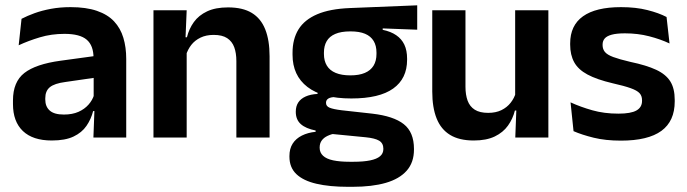

<svg xmlns="http://www.w3.org/2000/svg" viewBox="-20 -530 2646 740"><path d="M340 0 344.5 -120 341 -131V-284.5L340.5 -306.5Q340.5 -354.5 314.2 -377Q288 -399.5 228.5 -399.5Q178 -399.5 133.8 -386.2Q89.5 -373 52 -355.5L63 -457.5Q85 -469 113.2 -479.2Q141.5 -489.5 176.5 -496Q211.5 -502.5 252 -502.5Q312 -502.5 353.5 -488.2Q395 -474 419.8 -447.5Q444.5 -421 455.5 -384.2Q466.5 -347.5 466.5 -303V0ZM179.5 11.5Q106.5 11.5 68.2 -25Q30 -61.5 30 -129V-143Q30 -214.5 74 -248.8Q118 -283 213.5 -296L352.5 -315L360 -232.5L232 -214Q190 -208.5 172.2 -194Q154.5 -179.5 154.5 -151.5V-146.5Q154.5 -119 171.8 -103.8Q189 -88.5 226 -88.5Q259 -88.5 282.5 -99Q306 -109.5 321.2 -126.8Q336.5 -144 343 -165.5L361 -102H339Q331 -70.5 313.2 -44.8Q295.5 -19 263.5 -3.8Q231.5 11.5 179.5 11.5Z M891 0V-294.5Q891 -325.5 882.8 -348Q874.5 -370.5 855.5 -383Q836.5 -395.5 803.5 -395.5Q774.5 -395.5 752.8 -385Q731 -374.5 717.2 -356.8Q703.5 -339 696.5 -316.5L676.5 -386.5H700.5Q708.5 -419 727.2 -445Q746 -471 778.2 -486.2Q810.5 -501.5 859 -501.5Q915.5 -501.5 950.5 -480.2Q985.5 -459 1002.2 -417Q1019 -375 1019 -313V0ZM571.5 0V-490.5H699.5L694.5 -371L699.5 -360.5V0Z M1334 -150.5Q1222.5 -150.5 1165 -194.8Q1107.5 -239 1107.5 -319V-326.5Q1107.5 -379.5 1130.5 -416.8Q1153.5 -454 1202.5 -475Q1251.5 -496 1329.5 -499L1588 -509.5V-415.5L1455 -420.5V-415Q1486.5 -408.5 1507.2 -394.2Q1528 -380 1538.5 -357.8Q1549 -335.5 1549 -304V-299.5Q1549 -227 1495.5 -188.8Q1442 -150.5 1334 -150.5ZM1328 93.5H1342Q1381 93.5 1406.5 88.2Q1432 83 1444.8 72.2Q1457.5 61.5 1457.5 44.5V43Q1457.5 22 1441.2 12.2Q1425 2.5 1389 -1L1245.5 -15L1275 -16.5Q1256.5 -13 1242.2 -6.2Q1228 0.5 1220 11.5Q1212 22.5 1212 38.5V39.5Q1212 58 1225 70.2Q1238 82.5 1264 88Q1290 93.5 1328 93.5ZM1321 190Q1250 190 1199.5 178.2Q1149 166.5 1122.2 141Q1095.5 115.5 1095.5 73.5V71.5Q1095.5 43 1108 23.5Q1120.5 4 1143.5 -7.5Q1166.5 -19 1196.5 -22V-27Q1158.5 -34.5 1139.2 -51.8Q1120 -69 1120 -99V-99.5Q1120 -120.5 1129.5 -135Q1139 -149.5 1157.8 -158Q1176.5 -166.5 1204 -168V-182.5L1312.5 -155.5L1277.5 -156.5Q1254.5 -156 1245.5 -150.2Q1236.5 -144.5 1236.5 -134V-133.5Q1236.5 -120.5 1250.5 -114.8Q1264.5 -109 1297 -105L1414.5 -92Q1497 -82.5 1536.2 -51.5Q1575.5 -20.5 1575.5 44V46.5Q1575.5 96 1547.5 127.8Q1519.5 159.5 1466.8 174.8Q1414 190 1339 190ZM1330.5 -239.5Q1364 -239.5 1386.2 -249Q1408.5 -258.5 1419.8 -277Q1431 -295.5 1431 -322V-327.5Q1431 -354 1420 -372.2Q1409 -390.5 1387 -399.8Q1365 -409 1331.5 -409H1330Q1294.5 -409 1272 -399.2Q1249.5 -389.5 1239 -371.2Q1228.5 -353 1228.5 -327.5V-322Q1228.5 -295.5 1239.8 -277Q1251 -258.5 1273.8 -249Q1296.5 -239.5 1330.5 -239.5Z M1774 -490.5V-195.5Q1774 -165 1782.2 -142.2Q1790.5 -119.5 1809.8 -107.2Q1829 -95 1861.5 -95Q1891 -95 1912.5 -105.5Q1934 -116 1948 -133.8Q1962 -151.5 1968.5 -173.5L1988.5 -104H1964.5Q1956.5 -72 1937.8 -45.8Q1919 -19.5 1886.8 -4Q1854.5 11.5 1806 11.5Q1750 11.5 1714.8 -10Q1679.5 -31.5 1662.8 -73.5Q1646 -115.5 1646 -177V-490.5ZM2093.5 -490.5V0H1966L1970.5 -119L1965.5 -129.5V-490.5Z M2373 12Q2314 12 2268.2 0.8Q2222.5 -10.5 2190.5 -24.5L2179 -135.5Q2217 -118 2262.8 -105Q2308.5 -92 2363.5 -92Q2411.5 -92 2433 -104.2Q2454.5 -116.5 2454.5 -141V-144Q2454.5 -160.5 2444.8 -171Q2435 -181.5 2410.5 -190.2Q2386 -199 2341.5 -209Q2280 -223.5 2244.2 -242.8Q2208.5 -262 2193 -290.2Q2177.5 -318.5 2177.5 -358V-362.5Q2177.5 -432 2227 -467.2Q2276.5 -502.5 2373.5 -502.5Q2431 -502.5 2475.2 -491.2Q2519.5 -480 2549 -464.5L2560.5 -362.5Q2525.5 -379 2482 -390.2Q2438.5 -401.5 2388.5 -401.5Q2356 -401.5 2337.2 -396.2Q2318.5 -391 2310.5 -381.5Q2302.5 -372 2302.5 -358.5V-356Q2302.5 -341 2311.2 -330Q2320 -319 2343.5 -310.2Q2367 -301.5 2409.5 -291.5Q2471.5 -278.5 2509 -261Q2546.5 -243.5 2563.5 -216.2Q2580.5 -189 2580.5 -145V-139Q2580.5 -63 2529 -25.5Q2477.5 12 2373 12Z"/></svg>

Font: Anek Bangla Medium SemiBold
Style: Regular
Weight: 600
Version: Version 1.003